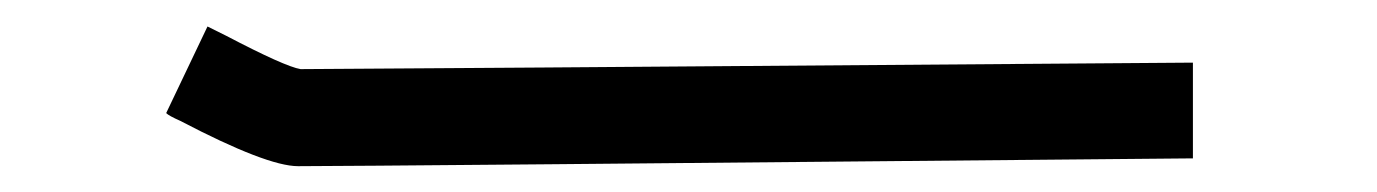

<svg xmlns="http://www.w3.org/2000/svg" viewBox="-20 -436 1040 145"><path d="M205.1 -310.5Q181.6 -310.5 116.2 -344.7Q107.4 -348.6 105.5 -350.6L136.7 -416Q140.6 -414.1 150.4 -409.2Q195.3 -385.7 207 -383.8Q239.3 -383.8 880.9 -388.7V-316.4Q252.9 -310.5 205.1 -310.5Z"/></svg>

Font: irohakakuC Regular
Style: Regular
Weight: 400
Designer: [Source Han Sans]
Ryoko NISHIZUKA Ë•øÂ°öÊ∂ºÂ≠ê (kana & ideographs); Paul D. Hunt (Latin, Greek & Cyrillic); Wenlong ZHAN
Version: Version 1.001.20160904